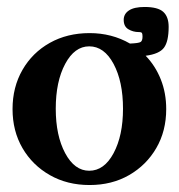

<svg xmlns="http://www.w3.org/2000/svg" viewBox="-20 -520 513 551"><path d="M237 11Q173 11 123 -17.5Q73 -46 44.5 -95Q16 -144 16 -207Q16 -270 44.5 -319.5Q73 -369 123 -397Q173 -425 237 -425Q301 -425 353 -395Q378 -396 383.5 -399.5Q389 -403 389 -415Q389 -422 387.5 -425Q386 -428 378 -428Q362 -428 348.5 -436Q335 -444 335 -463Q335 -480 350 -490Q365 -500 395 -500Q433 -500 448.5 -486Q464 -472 464 -443Q464 -401 450.5 -383Q437 -365 398 -360Q426 -331 441.5 -292Q457 -253 457 -207Q457 -144 428.5 -95Q400 -46 350.5 -17.5Q301 11 237 11ZM236 -30Q279 -30 306 -80.5Q333 -131 333 -208Q333 -286 306 -336.5Q279 -387 236 -387Q194 -387 167 -336.5Q140 -286 140 -208Q140 -131 167 -80.5Q194 -30 236 -30Z"/></svg>

Font: Junicode
Style: Bold
Weight: 700
Designer: Peter S. Baker
Version: Version 2.100; ttfautohint (v1.8.4)